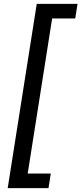

<svg xmlns="http://www.w3.org/2000/svg" viewBox="-20 -796 423 998"><path d="M112 182H20L171 -776H263ZM232 182H64L76 106H244ZM371 -700H203L215 -776H383Z"/></svg>

Font: Sora Variable Italic
Style: Regular
Weight: 400
Designer: Jonathan Barnbrook, Julián Moncada
Foundry: Barnbrook Fonts
Version: Version 2.000